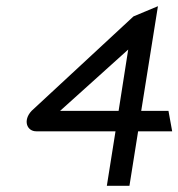

<svg xmlns="http://www.w3.org/2000/svg" viewBox="-20 -600 576 620"><path d="M82 -242C53 -211 67 -176 97 -176H353L325 0H398L426 -176H536L524 -242H436L490 -580L411 -547ZM174 -242 394 -440 363 -242Z"/></svg>

Font: Charger Pro
Style: ExtObl
Weight: 400
Designer: Jasper
Foundry: Cannot Into Space Fonts
Version: Version 1.09